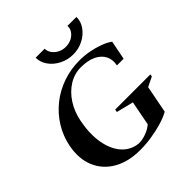

<svg xmlns="http://www.w3.org/2000/svg" viewBox="-245 -1122 1319 1319"><g transform="rotate(-45 414.0 -462.5)"><path d="M366.8 15.6Q252 15.6 172.2 -30.6Q92.4 -76.8 58.3 -158.6Q24.2 -240.4 44.2 -347Q60.2 -428.2 102.3 -495.8Q144.4 -563.4 206.3 -612.9Q268.2 -662.4 345.5 -689.1Q422.8 -715.8 508.8 -715.6Q554.6 -715.6 601.2 -706.8Q647.8 -698 688.9 -682.7Q730 -667.4 756.8 -647.4L729.6 -509H664.6Q674.6 -558 655.3 -595.4Q636 -632.8 591.3 -654.1Q546.6 -675.4 479 -675.4Q417.8 -675.4 364 -642.2Q310.2 -609 272 -550.5Q233.8 -492 218.8 -415Q198 -307.6 213 -221.5Q228 -135.4 274.5 -83Q321 -30.6 392.4 -23.4Q429 -23.4 466.9 -37.7Q504.8 -52 532.2 -77L526.4 -64.4L564.4 -260.8L570.6 -250.2L437.8 -283L441.8 -303H783.4L780.4 -285.8L702.6 -248L712.2 -259.6L672 -52.2Q637 -32.2 586.2 -17Q535.4 -1.8 478.3 6.9Q421.2 15.6 366.8 15.6ZM506.4 -774Q453 -774 407.1 -797.3Q361.2 -820.6 333.9 -859.2Q306.6 -897.8 307.2 -941.4H394.4Q394.4 -916.8 409.7 -895.2Q425 -873.6 450.4 -860.4Q475.8 -847.2 506.4 -847.2Q538.8 -847.2 564.2 -860.4Q589.6 -873.6 604 -895.2Q618.4 -916.8 616 -941.4H703.2Q704.4 -897.8 677 -859.2Q649.6 -820.6 604.4 -797.3Q559.2 -774 506.4 -774Z"/></g></svg>

Font: Wittgenstein
Style: Italic
Weight: 400
Italic angle: -11°
Designer: Jörg Drees
Foundry: Jörg Drees
Version: Version 1.500